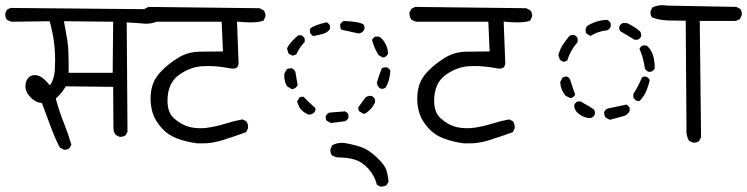

<svg xmlns="http://www.w3.org/2000/svg" viewBox="-26 -583 2802 720"><path d="M424.8 -69.8Q437 -69.8 445.3 -76.2L452.1 -88.9L449.2 -499L502.9 -495.6Q512.7 -494.1 521.5 -494.1Q545.4 -494.1 565.4 -503.4L571.3 -516.6Q571.8 -519.5 571.8 -522.9Q571.8 -533.2 565.9 -541.5L552.2 -548.3L13.2 -553.2L0 -546.4L-5.9 -534.2Q-6.3 -531.2 -6.3 -527.8Q-6.3 -517.6 -0.5 -509.8Q8.3 -503.4 18.6 -501.5L160.2 -503.4Q168 -475.6 172.9 -448.7Q180.7 -405.3 180.7 -356.4Q180.7 -320.3 177.2 -301.8Q173.3 -281.7 164.6 -268.1L161.1 -263.2Q151.9 -273.9 145 -280.8Q138.2 -287.6 130.4 -293Q116.7 -301.3 104 -301.3Q86.4 -301.3 76.7 -286.6Q69.3 -275.4 69.3 -259.8Q69.3 -237.3 90.3 -216.3Q107.4 -199.2 128.9 -196.8L131.3 -196.3Q147.9 -152.8 163.1 -110.8Q178.2 -68.8 198.2 -29.8L212.9 -22Q214.8 -21.5 216.8 -21.5Q227.5 -21.5 235.4 -28.3L241.7 -40.5Q229.5 -82.5 213.4 -122.1Q197.3 -161.6 183.1 -213.4Q189.5 -218.8 193.4 -223.1Q208 -237.8 220.7 -259.3L398.4 -257.3L399.4 -102.5Q399.4 -86.9 408.7 -76.7L422.4 -69.8Q423.8 -69.8 424.8 -69.8ZM231.4 -310.1Q231.4 -325.7 231.4 -344.2Q231.4 -362.8 230.5 -387.7Q229.5 -412.6 226.6 -431.2Q220.7 -467.8 213.9 -503.4L398.4 -501.5L396.5 -310.1Z M805.7 -390.1Q766.6 -390.1 721.9 -389.2Q677.2 -388.2 642.1 -366.2Q606.4 -344.2 581.1 -318.4Q555.7 -292.5 547.1 -267.1Q538.6 -241.7 538.6 -212.4Q538.6 -183.1 547.6 -156.2Q556.6 -129.4 580.6 -102.5Q604 -76.2 639.4 -63.2Q674.8 -50.3 714.4 -45.4Q720.2 -45.4 728.5 -45.4Q736.8 -45.4 750.5 -45.9Q779.8 -48.3 809.1 -57.6Q853 -71.3 897 -87.4L903.8 -101.6Q904.3 -104 904.3 -106.4Q904.3 -118.7 897.5 -128.4L883.3 -135.3Q851.1 -129.4 818.6 -119.1Q786.1 -108.9 752 -104Q738.3 -102.1 725.1 -102.1Q705.1 -102.1 686 -106.4Q654.3 -114.3 626.5 -139.2Q602.1 -161.1 602.1 -205.1Q602.1 -272.9 647.5 -303.7Q686 -330.6 729.5 -334.5Q741.2 -335.4 753.9 -335.4Q788.6 -335.4 833 -327.6Q842.8 -325.7 847.7 -325.7Q857.9 -325.7 863 -330.8Q868.2 -335.9 868.7 -347.7L862.8 -502Q893.1 -499 912.6 -499Q944.8 -499 961.9 -505.4L969.2 -520Q969.7 -522 969.7 -523.9Q969.7 -525.9 969.5 -528.3Q969.2 -530.8 968.3 -533.7Q966.3 -540 962.4 -544.4L947.3 -552.2L531.2 -557.1L517.1 -550.3L509.3 -536.1Q509.3 -534.7 509.3 -533.7Q509.3 -519.5 516.6 -509.8Q525.4 -503.4 537.6 -501.5H805.2L810.1 -390.1Z M1402.8 116.7Q1416 116.7 1424.3 110.4L1431.2 97.7Q1429.2 75.7 1423.1 55.7Q1417 35.6 1387.5 7.6Q1357.9 -20.5 1330.1 -30.8Q1301.8 -40.5 1271 -45.9Q1263.2 -47.4 1255.9 -47.4Q1236.3 -47.4 1219.2 -38.1L1213.4 -23.4Q1212.9 -21 1212.9 -18.6Q1212.9 -7.8 1218.8 -0.5Q1228.5 5.4 1239.7 7.3Q1277.3 7.3 1302.7 15.1Q1331.5 23.4 1355.5 49.8Q1378.4 75.2 1387.7 110.4L1400.4 116.7Q1401.9 116.7 1402.8 116.7ZM1280.8 -152.3Q1276.9 -161.6 1267.6 -165.5L1209 -160.6Q1199.7 -156.7 1195.8 -147.5Q1195.3 -145 1195.3 -142.6Q1195.3 -135.3 1199.2 -130.4L1214.8 -121.6L1267.6 -128.4Q1276.9 -132.3 1280.8 -141.6ZM1112.3 -220.2Q1111.3 -220.2 1109.6 -220.2Q1107.9 -220.2 1105.5 -220.2Q1100.1 -219.2 1096.2 -216.8L1087.9 -201.2L1098.6 -177.2Q1112.8 -159.7 1132.3 -152.8L1142.6 -154.8Q1152.3 -158.7 1156.7 -168V-177.7Q1132.8 -198.2 1112.3 -220.2ZM1362.8 -223.6Q1353 -223.6 1344.7 -217.8L1317.9 -180.7Q1317.4 -178.7 1317.4 -176.8Q1317.4 -170.4 1321.3 -165.5L1337.4 -156.2L1343.3 -157.2Q1369.1 -172.9 1380.4 -199.2V-210Q1376.5 -219.2 1367.2 -223.1Q1364.7 -223.6 1362.8 -223.6ZM1064 -327.1Q1056.2 -327.1 1049.3 -323.2L1040.5 -307.1Q1040 -302.7 1040 -298.8Q1040 -276.4 1050.8 -259.3L1068.4 -248.5L1076.7 -250.5Q1085.4 -254.4 1090.3 -263.7Q1085.4 -294.4 1081.5 -314Q1077.6 -322.8 1068.4 -326.7Q1065.9 -327.1 1064 -327.1ZM1406.7 -250Q1414.1 -250 1419.4 -253.9Q1435.1 -277.3 1438 -317.4Q1433.6 -326.7 1424.8 -330.6Q1423.3 -330.6 1421.9 -330.6Q1420.4 -330.6 1418.7 -330.6Q1417 -330.6 1414.6 -330.1Q1409.7 -329.1 1405.8 -327.1Q1395 -300.3 1387.2 -272.5L1389.2 -264.2Q1393.1 -254.4 1402.3 -250.5Q1404.8 -250 1406.7 -250ZM1381.8 -445.8Q1373 -441.9 1369.1 -433.1Q1377.4 -402.3 1393.6 -376.5L1409.7 -367.2L1416.5 -368.7Q1424.8 -372.6 1429.2 -381.8Q1428.2 -404.3 1418 -421.4Q1408.2 -438.5 1395.5 -445.8ZM1092.3 -450.7Q1056.6 -419.4 1050.3 -400.4L1056.2 -381.8L1071.8 -374L1085.4 -379.4Q1096.2 -404.8 1116.7 -425.8V-437.5Q1112.8 -446.8 1103.5 -450.7ZM1211.4 -486.3Q1207.5 -495.1 1198.7 -499.5Q1149.4 -487.8 1137.7 -476.1L1136.2 -474.1V-460.9Q1141.1 -452.1 1148.9 -447.8Q1172.4 -451.7 1189.5 -457.5Q1205.1 -463.4 1211.4 -474.6ZM1340.3 -473.6Q1340.8 -476.1 1340.8 -477.8Q1340.8 -479.5 1340.8 -481.4Q1340.3 -486.3 1336.9 -491.2Q1320.8 -502.4 1262.7 -504.4Q1254.4 -500 1249.5 -491.2Q1249.5 -489.7 1249.5 -487.1Q1249.5 -484.4 1250.5 -480Q1251.5 -475.6 1254.4 -471.7Q1286.6 -464.4 1318.4 -457.5L1326.7 -459.5Q1336.4 -463.4 1340.3 -473.6Z M1805.7 -390.1Q1766.6 -390.1 1721.9 -389.2Q1677.2 -388.2 1642.1 -366.2Q1606.4 -344.2 1581.1 -318.4Q1555.7 -292.5 1547.1 -267.1Q1538.6 -241.7 1538.6 -212.4Q1538.6 -183.1 1547.6 -156.2Q1556.6 -129.4 1580.6 -102.5Q1604 -76.2 1639.4 -63.2Q1674.8 -50.3 1714.4 -45.4Q1720.2 -45.4 1728.5 -45.4Q1736.8 -45.4 1750.5 -45.9Q1779.8 -48.3 1809.1 -57.6Q1853 -71.3 1897 -87.4L1903.8 -101.6Q1904.3 -104 1904.3 -106.4Q1904.3 -118.7 1897.5 -128.4L1883.3 -135.3Q1851.1 -129.4 1818.6 -119.1Q1786.1 -108.9 1752 -104Q1738.3 -102.1 1725.1 -102.1Q1705.1 -102.1 1686 -106.4Q1654.3 -114.3 1626.5 -139.2Q1602.1 -161.1 1602.1 -205.1Q1602.1 -272.9 1647.5 -303.7Q1686 -330.6 1729.5 -334.5Q1741.2 -335.4 1753.9 -335.4Q1788.6 -335.4 1833 -327.6Q1842.8 -325.7 1847.7 -325.7Q1857.9 -325.7 1863 -330.8Q1868.2 -335.9 1868.7 -347.7L1862.8 -502Q1893.1 -499 1912.6 -499Q1944.8 -499 1961.9 -505.4L1969.2 -520Q1969.7 -522 1969.7 -523.9Q1969.7 -525.9 1969.5 -528.3Q1969.2 -530.8 1968.3 -533.7Q1966.3 -540 1962.4 -544.4L1947.3 -552.2L1531.2 -557.1L1517.1 -550.3L1509.3 -536.1Q1509.3 -534.7 1509.3 -533.7Q1509.3 -519.5 1516.6 -509.8Q1525.4 -503.4 1537.6 -501.5H1805.2L1810.1 -390.1Z M2576.2 -47.9Q2587.9 -47.9 2596.2 -54.7L2603 -68.4L2598.1 -504.4H2728.5Q2739.3 -505.4 2748.5 -511.7L2755.4 -525.9Q2755.9 -527.8 2755.9 -530.3Q2755.9 -542 2749 -550.3L2735.4 -557.1L2476.1 -562Q2466.8 -563.5 2458.5 -563.5Q2438 -563.5 2420.4 -555.2L2413.6 -541Q2413.1 -538.6 2413.1 -535.2Q2413.1 -531.7 2414.6 -526.9Q2416 -522 2419.4 -517.6Q2446.8 -507.3 2478.3 -506.3Q2509.8 -505.4 2541 -505.4H2545.4L2548.3 -100.6L2547.9 -93.3Q2547.9 -72.3 2557.6 -55.2L2571.8 -48.3Q2573.7 -47.9 2576.2 -47.9ZM2335.4 -177.7Q2331.5 -186.5 2322.8 -190.9Q2288.6 -183.1 2253.4 -176.3Q2243.7 -172.4 2239.7 -163.1Q2239.7 -161.6 2239.7 -158.4Q2239.7 -155.3 2241 -150.6Q2242.2 -146 2245.1 -142.1L2261.2 -133.8Q2314 -147.9 2314.9 -148.4Q2315.9 -148.9 2316.9 -149.2Q2317.9 -149.4 2318.6 -149.9Q2319.3 -150.4 2320.3 -150.9Q2321.3 -151.4 2322 -151.9Q2322.8 -152.3 2323.5 -152.8Q2324.2 -153.3 2324.7 -153.8Q2331.1 -158.7 2335.4 -167ZM2127.4 -186.5Q2127.4 -171.4 2140.6 -159.2Q2156.2 -145 2180.7 -140.1L2191.4 -141.1Q2200.7 -145 2204.6 -154.3Q2205.1 -157.2 2205.1 -158.9Q2205.1 -160.6 2204.8 -162.1Q2204.6 -163.6 2204.3 -165Q2204.1 -166.5 2203.6 -168Q2202.6 -170.4 2201.2 -172.4Q2187.5 -182.1 2151.4 -202.6H2140.6Q2131.3 -198.7 2127.4 -189.5Q2127.4 -188 2127.4 -186.5ZM2372.6 -204.6Q2398.4 -229 2410.6 -282.7Q2406.2 -291.5 2397.5 -295.4Q2395 -295.9 2393.1 -295.9Q2386.2 -295.9 2381.3 -292.5Q2368.2 -259.8 2349.1 -231V-217.8Q2353 -209.5 2362.3 -204.6ZM2097.2 -295.9Q2089.4 -295.9 2083.5 -292L2074.7 -275.4Q2076.2 -246.6 2094.7 -224.1L2112.3 -215.3L2118.2 -216.3Q2127 -220.2 2130.9 -228.5Q2121.6 -253.9 2115.7 -273.4Q2110.8 -291 2101.6 -295.4Q2099.1 -295.9 2097.2 -295.9ZM2384.8 -412.6Q2376 -408.7 2372.1 -400.4Q2387.2 -365.7 2392.1 -327.1Q2396 -317.9 2405.3 -314H2416Q2425.3 -318.4 2429.2 -327.1Q2429.2 -375 2410.6 -399.9Q2404.8 -408.2 2397.5 -412.6ZM2127 -451.7Q2124.5 -452.1 2122.8 -452.1Q2121.1 -452.1 2118.7 -451.7Q2113.3 -451.2 2109.4 -448.2Q2095.2 -431.6 2084 -414.1Q2072.8 -396.5 2067.9 -376L2073.7 -358.4L2088.4 -350.6L2101.1 -356Q2112.8 -394.5 2140.1 -425.3V-439.5Q2136.2 -447.8 2127 -451.7ZM2378.4 -450.2Q2378.4 -459.5 2374.5 -464.8Q2350.6 -485.4 2324.2 -496.6H2309.6Q2300.3 -492.7 2296.4 -483.4Q2295.9 -481 2295.9 -479Q2295.9 -471.7 2299.8 -466.3L2353.5 -434.1H2365.2Q2374.5 -438 2378.4 -447.3Q2378.4 -448.7 2378.4 -450.2ZM2264.2 -495.1Q2260.3 -504.4 2251 -508.3Q2211.4 -507.8 2175.3 -485.4L2170.4 -475.1Q2169.9 -472.7 2169.9 -470.7Q2169.9 -462.4 2173.8 -456.5L2188.5 -448.2Q2217.3 -466.3 2250 -469.2Q2260.3 -473.1 2264.2 -483.4Z"/></svg>

Font: Bakudai
Style: Light
Weight: 300
Version: Version 1.48